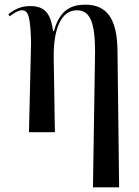

<svg xmlns="http://www.w3.org/2000/svg" viewBox="-20 -566 593 822"><path d="M378 236H490L483 -351C481 -487 437 -546 345 -546C285 -546 235 -523 211 -433H207C197 -513 168 -540 109 -540C70 -540 42 -526 16 -505L21 -496C41 -512 61 -522 74 -522C102 -522 110 -493 113 -384L104 0H215L210 -318C208 -443 242 -522 309 -522C366 -522 387 -470 387 -343Z"/></svg>

Font: Noto Serif Display Condensed Medium
Style: Regular
Weight: 500
Width: 3
Designer: Monotype Design Team
Foundry: Monotype Imaging Inc.
Version: Version 2.009